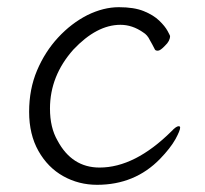

<svg xmlns="http://www.w3.org/2000/svg" viewBox="-20 -501 570 534"><path d="M477 -150Q481 -150 481 -146Q481 -138 468 -114Q454 -89 425 -59Q355 13 250 13Q199 13 156 -11Q113 -35 87 -81Q61 -127 61 -190Q61 -253 83 -305Q105 -357 141.5 -396.5Q178 -436 223 -459Q268 -481 310.5 -481Q353 -481 380 -470Q407 -459 423 -443.5Q439 -428 446 -415Q452 -404 453 -401Q453 -387 439 -374Q426 -360 419 -360Q413 -360 411 -363Q404 -377 397 -389Q390 -404 378 -411Q348 -432 315 -432Q249 -432 184 -363Q119 -290 119 -199Q119 -146 140 -110Q180 -35 257 -35Q355 -35 457 -136Q470 -150 477 -150Z"/></svg>

Font: ToneOZ-Pinyin-WenKai-Light
Style: Light
Weight: 300
Designer: Fontworks Inc.
Foundry: ToneOZ
Version: Version 0.240331